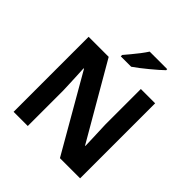

<svg xmlns="http://www.w3.org/2000/svg" viewBox="-239 -1113 1292 1292"><g transform="rotate(45 406.5 -467.0)"><path d="M723 0H531L220 -540H216Q218 -506 219.5 -472Q221 -438 222.5 -404Q224 -370 225 -336V0H90V-714H281L591 -179H594Q593 -212 592 -245Q591 -278 589.5 -310.5Q588 -343 587 -376V-714H723ZM618 -924Q604 -910 581 -890Q558 -870 531.5 -848Q505 -826 479.5 -806.5Q454 -787 435 -774H336V-787Q352 -806 373.5 -831.5Q395 -857 416 -884.5Q437 -912 451 -934H618Z"/></g></svg>

Font: Noto Sans Devanagari
Style: Regular
Weight: 400
Designer: Jelle Bosma - Monotype Design Team
Foundry: Monotype Imaging Inc.
Version: Version 2.003